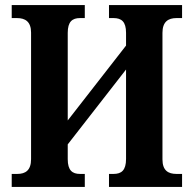

<svg xmlns="http://www.w3.org/2000/svg" viewBox="-20 -734 761 754"><path d="M26 0H313V-51H294C264 -51 246 -65 246 -109V-167L475 -461V-110C475 -65 457 -51 426 -51H408V0H695V-51H673C641 -51 618 -64 618 -108V-605C618 -649 641 -663 673 -663H695V-714H408V-663H426C457 -663 475 -649 475 -605V-555L246 -261V-605C246 -649 264 -663 294 -663H313V-714H26V-663H47C79 -663 102 -649 102 -606V-109C102 -65 80 -51 48 -51H26Z"/></svg>

Font: Noto Serif Condensed
Style: Bold
Weight: 700
Width: 3
Designer: Monotype Design Team
Foundry: Monotype Imaging Inc.
Version: Version 2.015